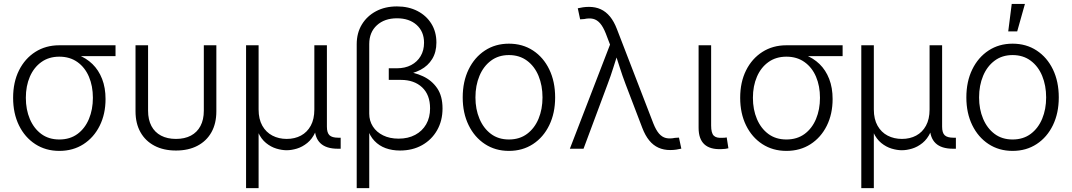

<svg xmlns="http://www.w3.org/2000/svg" viewBox="-20 -770 5550 994"><path d="M287.1 11.2Q216.8 11.2 162.6 -23.9Q108.4 -59.1 78.1 -121.1Q47.9 -183.1 47.9 -263.7Q47.9 -344.7 78.4 -405.8Q108.9 -466.8 162.8 -501.2Q216.8 -535.6 287.1 -535.6H578.1V-479.5H357.9L287.1 -476.6Q232.9 -476.6 194.1 -448.7Q155.3 -420.9 134.5 -372.8Q113.8 -324.7 113.8 -263.7Q113.8 -202.6 134.5 -153.8Q155.3 -105 193.8 -76.4Q232.4 -47.9 287.1 -47.9Q342.3 -47.9 381.1 -76.4Q419.9 -105 440.4 -154.1Q460.9 -203.1 460.9 -263.7Q460.9 -324.7 440.4 -372.8Q419.9 -420.9 380.9 -448.7Q341.8 -476.6 287.1 -476.6V-502.4Q338.9 -502.4 382.6 -486.1Q426.3 -469.7 458.5 -438.5Q490.7 -407.2 508.5 -361.6Q526.4 -315.9 526.4 -257.3Q526.4 -179.7 496.1 -118.9Q465.8 -58.1 411.9 -23.4Q357.9 11.2 287.1 11.2Z M891.1 9.3Q826.7 9.3 779.8 -15.4Q732.9 -40 707.3 -85.4Q681.6 -130.9 681.6 -193.8V-535.6H746.6V-196.8Q746.6 -150.4 763.9 -117.7Q781.2 -85 813.7 -67.9Q846.2 -50.8 891.1 -50.8Q936 -50.8 968.3 -67.9Q1000.5 -85 1017.8 -117.7Q1035.2 -150.4 1035.2 -196.8V-535.6H1100.1V-193.8Q1100.1 -130.9 1074.7 -85.4Q1049.3 -40 1002.4 -15.4Q955.6 9.3 891.1 9.3Z M1253.9 204.1V-535.6H1318.8V-203.1Q1318.8 -153.3 1338.1 -119.1Q1357.4 -85 1390.4 -67.9Q1423.3 -50.8 1464.4 -50.8Q1505.9 -50.8 1538.1 -68.1Q1570.3 -85.4 1588.9 -119.4Q1607.4 -153.3 1607.4 -203.1V-535.6H1672.4V-114.3Q1672.4 -82.5 1685.8 -69.8Q1699.2 -57.1 1730.5 -57.1H1743.7V0H1729Q1668.5 0 1638.7 -28.6Q1608.9 -57.1 1608.9 -113.8V-174.3H1628.4Q1628.4 -120.6 1612.3 -85.4Q1596.2 -50.3 1570.8 -29.8Q1545.4 -9.3 1517.1 -0.7Q1488.8 7.8 1463.9 7.8Q1439.5 7.8 1410.9 -0.7Q1382.3 -9.3 1357.2 -29.8Q1332 -50.3 1316.2 -85.4Q1300.3 -120.6 1300.3 -174.3H1318.8V204.1Z M1826.7 204.1V-541Q1826.7 -599.1 1853.3 -643.1Q1879.9 -687 1926.8 -711.9Q1973.6 -736.8 2035.2 -736.8Q2095.2 -736.8 2141.4 -712.9Q2187.5 -689 2213.4 -647Q2239.3 -605 2239.3 -549.8Q2239.3 -500 2217.5 -464.6Q2195.8 -429.2 2157.7 -408.9Q2119.6 -388.7 2070.3 -382.3V-400.9Q2124 -396.5 2169.7 -375.2Q2215.3 -354 2243.2 -313.5Q2271 -272.9 2271 -208.5Q2271 -145 2242.9 -95.7Q2214.8 -46.4 2165.3 -18.6Q2115.7 9.3 2050.8 9.3Q2010.3 9.3 1976.6 -2.9Q1942.9 -15.1 1918.5 -40.8Q1894 -66.4 1882.3 -106L1891.6 -112.8V204.1ZM2043.9 -52.2Q2092.8 -52.2 2129.4 -71.8Q2166 -91.3 2186.3 -126.5Q2206.5 -161.6 2206.5 -209Q2206.5 -279.3 2165.3 -317.9Q2124 -356.4 2055.7 -356.4H1992.7V-416.5H2034.2Q2077.1 -416.5 2108.6 -433.1Q2140.1 -449.7 2157.7 -479.5Q2175.3 -509.3 2175.3 -548.8Q2175.3 -606.4 2137 -640.9Q2098.6 -675.3 2035.2 -675.3Q1970.7 -675.3 1931.2 -639.2Q1891.6 -603 1891.6 -542V-181.6Q1891.6 -144.5 1910.4 -115.2Q1929.2 -85.9 1963.4 -69.1Q1997.6 -52.2 2043.9 -52.2Z M2614.7 11.2Q2544.4 11.2 2490.5 -24.2Q2436.5 -59.6 2406 -122.1Q2375.5 -184.6 2375.5 -265.6Q2375.5 -347.7 2406 -410.4Q2436.5 -473.1 2490.5 -508.5Q2544.4 -543.9 2614.7 -543.9Q2685.5 -543.9 2739.5 -508.5Q2793.5 -473.1 2823.7 -410.4Q2854 -347.7 2854 -265.6Q2854 -184.6 2823.7 -122.1Q2793.5 -59.6 2739.5 -24.2Q2685.5 11.2 2614.7 11.2ZM2614.7 -47.9Q2669.9 -47.9 2708.7 -76.9Q2747.6 -106 2768.1 -155.3Q2788.6 -204.6 2788.6 -265.6Q2788.6 -327.1 2768.1 -377Q2747.6 -426.8 2708.5 -455.8Q2669.4 -484.9 2614.7 -484.9Q2560.5 -484.9 2521.7 -455.8Q2482.9 -426.8 2462.2 -377.2Q2441.4 -327.6 2441.4 -265.6Q2441.4 -204.6 2462.2 -155.3Q2482.9 -106 2521.5 -76.9Q2560.1 -47.9 2614.7 -47.9Z M2930.2 0 3138.2 -539.1 3116.2 -596.7Q3102.5 -631.3 3086.7 -649.4Q3070.8 -667.5 3050.8 -672.4Q3030.8 -677.2 3004.4 -671.4L2983.4 -669.9L2971.2 -727.1Q2982.9 -730 2998 -732.2Q3013.2 -734.4 3029.3 -734.4Q3063 -734.4 3089.8 -722.2Q3116.7 -710 3137.7 -684.6Q3158.7 -659.2 3173.8 -619.6L3362.3 -131.3Q3376 -96.7 3391.8 -78.4Q3407.7 -60.1 3428 -55.4Q3448.2 -50.8 3474.1 -56.2L3495.1 -57.6L3507.3 -0.5Q3495.6 2.4 3481 4.6Q3466.3 6.8 3449.2 6.8Q3416 6.8 3388.9 -5.4Q3361.8 -17.6 3341.1 -43Q3320.3 -68.4 3305.2 -107.9L3218.8 -334Q3202.1 -377.9 3188.7 -420.4Q3175.3 -462.9 3161.1 -505.9H3182.6Q3168.9 -463.9 3155.5 -420.7Q3142.1 -377.4 3125.5 -334L3001 0Z M3714.4 2Q3655.8 4.4 3626.2 -23.2Q3596.7 -50.8 3596.7 -108.4V-535.6H3661.6V-120.1Q3661.6 -81.5 3675 -67.9Q3688.5 -54.2 3720.2 -56.6Q3728 -56.6 3732.7 -57.1Q3737.3 -57.6 3742.2 -58.6L3751 -2.4Q3744.1 -0.5 3734.4 0.7Q3724.6 2 3714.4 2Z M4051.3 11.2Q3981 11.2 3926.8 -23.9Q3872.6 -59.1 3842.3 -121.1Q3812 -183.1 3812 -263.7Q3812 -344.7 3842.5 -405.8Q3873 -466.8 3927 -501.2Q3981 -535.6 4051.3 -535.6H4342.3V-479.5H4122.1L4051.3 -476.6Q3997.1 -476.6 3958.3 -448.7Q3919.4 -420.9 3898.7 -372.8Q3877.9 -324.7 3877.9 -263.7Q3877.9 -202.6 3898.7 -153.8Q3919.4 -105 3958 -76.4Q3996.6 -47.9 4051.3 -47.9Q4106.4 -47.9 4145.3 -76.4Q4184.1 -105 4204.6 -154.1Q4225.1 -203.1 4225.1 -263.7Q4225.1 -324.7 4204.6 -372.8Q4184.1 -420.9 4145 -448.7Q4106 -476.6 4051.3 -476.6V-502.4Q4103 -502.4 4146.7 -486.1Q4190.4 -469.7 4222.7 -438.5Q4254.9 -407.2 4272.7 -361.6Q4290.5 -315.9 4290.5 -257.3Q4290.5 -179.7 4260.3 -118.9Q4230 -58.1 4176 -23.4Q4122.1 11.2 4051.3 11.2Z M4439 204.1V-535.6H4503.9V-203.1Q4503.9 -153.3 4523.2 -119.1Q4542.5 -85 4575.4 -67.9Q4608.4 -50.8 4649.4 -50.8Q4690.9 -50.8 4723.1 -68.1Q4755.4 -85.4 4773.9 -119.4Q4792.5 -153.3 4792.5 -203.1V-535.6H4857.4V-114.3Q4857.4 -82.5 4870.8 -69.8Q4884.3 -57.1 4915.5 -57.1H4928.7V0H4914.1Q4853.5 0 4823.7 -28.6Q4793.9 -57.1 4793.9 -113.8V-174.3H4813.5Q4813.5 -120.6 4797.4 -85.4Q4781.2 -50.3 4755.9 -29.8Q4730.5 -9.3 4702.1 -0.7Q4673.8 7.8 4648.9 7.8Q4624.5 7.8 4595.9 -0.7Q4567.4 -9.3 4542.2 -29.8Q4517.1 -50.3 4501.2 -85.4Q4485.4 -120.6 4485.4 -174.3H4503.9V204.1Z M5222.2 11.2Q5151.9 11.2 5097.9 -24.2Q5043.9 -59.6 5013.4 -122.1Q4982.9 -184.6 4982.9 -265.6Q4982.9 -347.7 5013.4 -410.4Q5043.9 -473.1 5097.9 -508.5Q5151.9 -543.9 5222.2 -543.9Q5293 -543.9 5346.9 -508.5Q5400.9 -473.1 5431.2 -410.4Q5461.4 -347.7 5461.4 -265.6Q5461.4 -184.6 5431.2 -122.1Q5400.9 -59.6 5346.9 -24.2Q5293 11.2 5222.2 11.2ZM5222.2 -47.9Q5277.3 -47.9 5316.2 -76.9Q5355 -106 5375.5 -155.3Q5396 -204.6 5396 -265.6Q5396 -327.1 5375.5 -377Q5355 -426.8 5315.9 -455.8Q5276.9 -484.9 5222.2 -484.9Q5168 -484.9 5129.2 -455.8Q5090.3 -426.8 5069.6 -377.2Q5048.8 -327.6 5048.8 -265.6Q5048.8 -204.6 5069.6 -155.3Q5090.3 -106 5128.9 -76.9Q5167.5 -47.9 5222.2 -47.9ZM5199.7 -607.4 5217.8 -749.5H5286.1L5246.1 -607.4Z"/></svg>

Font: Inter 20pt Light
Style: Regular
Weight: 300
Version: Version 4.001;git-66647c0bb